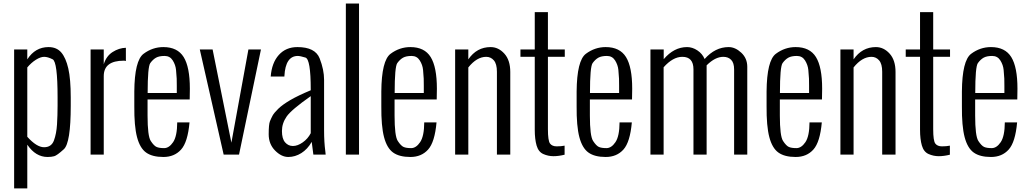

<svg xmlns="http://www.w3.org/2000/svg" viewBox="-20 -860 5723 1068"><path d="M244.6 13.2Q178.2 13.2 131.8 -55.2V188H58.6V-585H131.8V-529.8Q175.8 -598.1 250 -598.1Q294.9 -598.1 320.6 -568.4Q346.2 -538.6 359.9 -479.2Q373.5 -419.9 373.5 -318.4V-272Q373.5 -64.9 335.2 -30Q296.9 4.9 281.2 9Q265.6 13.2 244.6 13.2ZM300.3 -272.5V-318.8Q300.3 -516.1 272.9 -530Q245.6 -543.9 225.6 -543.9Q205.6 -543.9 179.7 -527.6Q153.8 -511.2 131.8 -484.9V-99.1Q184.1 -41 225.1 -41Q266.1 -41 280 -78.6Q293.9 -116.2 297.1 -167.5Q300.3 -218.8 300.3 -272.5Z M483.9 0V-585H557.1V-502.4Q570.8 -547.9 606.4 -570.6Q642.1 -593.3 680.2 -594.2V-520.5Q674.8 -522.5 668.9 -522.5Q557.1 -522.5 557.1 -436.5V0Z M888.7 -598.1Q967.3 -598.1 1001.7 -542.5Q1036.1 -486.8 1036.1 -366.7Q1036.1 -330.1 1035.2 -306.6H800.8V-217.3Q800.8 -103 818.6 -75.9Q836.4 -48.8 851.1 -42.5Q865.7 -36.1 893.1 -36.1Q920.4 -36.1 942.9 -69.1Q965.3 -102.1 965.8 -179.2H1034.2Q1024.4 -69.3 987.3 -28.1Q950.2 13.2 888.7 13.2Q827.1 13.2 792.7 -11.5Q758.3 -36.1 742.2 -97.4Q726.1 -158.7 727.1 -269.5V-351.1Q728.5 -523.4 778.6 -560.8Q828.6 -598.1 888.7 -598.1ZM801.3 -342.8H963.4Q962.9 -362.3 963.4 -382.3Q963.9 -402.3 962.9 -422.6Q961.9 -442.9 959.2 -470.9Q956.5 -499 940.9 -523.9Q925.3 -548.8 895.5 -548.8Q865.2 -548.8 847.9 -539.1Q830.6 -529.3 815.9 -509Q801.3 -488.8 801.3 -342.8Z M1224.1 0 1091.3 -585H1162.6L1267.1 -66.4L1361.8 -585H1431.6L1309.6 0Z M1636.7 -548.8Q1567.9 -548.8 1562 -437.5V-434.1H1485.8Q1491.7 -510.7 1531 -554.4Q1570.3 -598.1 1634.3 -598.1Q1733.4 -598.1 1758.1 -535.2Q1782.7 -472.2 1782.7 -416V-134.8Q1782.7 -69.3 1789.6 -18.6L1791.5 0H1723.1L1713.9 -70.8Q1690.4 -29.8 1656 -8.3Q1621.6 13.2 1583.5 13.2Q1545.4 13.2 1510 -22.7Q1474.6 -58.6 1474.6 -113.3Q1474.6 -168 1481.4 -185.1Q1488.3 -202.1 1496.3 -217Q1504.4 -231.9 1527.8 -254.9Q1551.3 -277.8 1594.7 -303.2Q1638.2 -328.6 1708.5 -357.9V-362.8Q1708.5 -530.8 1679 -539.8Q1649.4 -548.8 1636.7 -548.8ZM1708.5 -119.1V-325.2Q1600.6 -249.5 1574.5 -211.9Q1548.3 -174.3 1548.3 -131.3Q1548.3 -88.4 1565.9 -68.1Q1583.5 -47.9 1609.4 -47.9Q1635.3 -47.9 1663.8 -67.9Q1692.4 -87.9 1708.5 -119.1Z M1903.8 0V-840.3H1977.1V0Z M2262.7 -598.1Q2341.3 -598.1 2375.7 -542.5Q2410.2 -486.8 2410.2 -366.7Q2410.2 -330.1 2409.2 -306.6H2174.8V-217.3Q2174.8 -103 2192.6 -75.9Q2210.4 -48.8 2225.1 -42.5Q2239.7 -36.1 2267.1 -36.1Q2294.4 -36.1 2316.9 -69.1Q2339.4 -102.1 2339.8 -179.2H2408.2Q2398.4 -69.3 2361.3 -28.1Q2324.2 13.2 2262.7 13.2Q2201.2 13.2 2166.7 -11.5Q2132.3 -36.1 2116.2 -97.4Q2100.1 -158.7 2101.1 -269.5V-351.1Q2102.5 -523.4 2152.6 -560.8Q2202.6 -598.1 2262.7 -598.1ZM2175.3 -342.8H2337.4Q2336.9 -362.3 2337.4 -382.3Q2337.9 -402.3 2336.9 -422.6Q2335.9 -442.9 2333.3 -470.9Q2330.6 -499 2314.9 -523.9Q2299.3 -548.8 2269.5 -548.8Q2239.3 -548.8 2221.9 -539.1Q2204.6 -529.3 2189.9 -509Q2175.3 -488.8 2175.3 -342.8Z M2709 -598.1Q2752.4 -598.1 2785.4 -561.8Q2818.4 -525.4 2818.4 -459.5V0H2744.1V-460.9Q2744.1 -504.4 2727.1 -524.2Q2710 -543.9 2684.6 -543.9Q2632.3 -543.9 2585 -484.9V0H2511.7V-585H2585V-529.8Q2631.8 -598.1 2709 -598.1Z M2954.6 -138.2V-543.9H2875V-585H2954.6V-792.5H3027.8V-585H3121.6V-543.9H3027.8V-141.6Q3027.8 -77.1 3039.6 -61.5Q3051.3 -45.9 3076.7 -45.9Q3101.6 -45.9 3120.6 -49.8V0.5Q3087.9 8.8 3058.6 8.8Q3029.3 8.8 3002.2 -3.2Q2975.1 -15.1 2964.8 -50.5Q2954.6 -85.9 2954.6 -138.2Z M3349.1 -598.1Q3427.7 -598.1 3462.2 -542.5Q3496.6 -486.8 3496.6 -366.7Q3496.6 -330.1 3495.6 -306.6H3261.2V-217.3Q3261.2 -103 3279.1 -75.9Q3296.9 -48.8 3311.5 -42.5Q3326.2 -36.1 3353.5 -36.1Q3380.9 -36.1 3403.3 -69.1Q3425.8 -102.1 3426.3 -179.2H3494.6Q3484.9 -69.3 3447.8 -28.1Q3410.6 13.2 3349.1 13.2Q3287.6 13.2 3253.2 -11.5Q3218.8 -36.1 3202.6 -97.4Q3186.5 -158.7 3187.5 -269.5V-351.1Q3189 -523.4 3239 -560.8Q3289.1 -598.1 3349.1 -598.1ZM3261.7 -342.8H3423.8Q3423.3 -362.3 3423.8 -382.3Q3424.3 -402.3 3423.3 -422.6Q3422.4 -442.9 3419.7 -470.9Q3417 -499 3401.4 -523.9Q3385.7 -548.8 3356 -548.8Q3325.7 -548.8 3308.3 -539.1Q3291 -529.3 3276.4 -509Q3261.7 -488.8 3261.7 -342.8Z M3899.4 -531.7Q3958 -598.1 4033.2 -598.1Q4069.8 -598.1 4103.3 -566.9Q4136.7 -535.6 4136.7 -488.8V0H4063.5V-473.6Q4063.5 -510.3 4047.1 -527.1Q4030.8 -543.9 4003.4 -543.9Q3958 -543.9 3910.6 -496.6V0H3837.4V-474.1Q3837.4 -543.9 3775.4 -543.9Q3723.1 -543.9 3671.4 -485.8V0H3598.1V-585H3671.9V-530.8Q3729 -598.1 3801.8 -598.1Q3831.5 -598.1 3859.4 -579.6Q3887.2 -561 3899.4 -531.7Z M4405.8 -598.1Q4484.4 -598.1 4518.8 -542.5Q4553.2 -486.8 4553.2 -366.7Q4553.2 -330.1 4552.2 -306.6H4317.9V-217.3Q4317.9 -103 4335.7 -75.9Q4353.5 -48.8 4368.2 -42.5Q4382.8 -36.1 4410.2 -36.1Q4437.5 -36.1 4460 -69.1Q4482.4 -102.1 4482.9 -179.2H4551.3Q4541.5 -69.3 4504.4 -28.1Q4467.3 13.2 4405.8 13.2Q4344.2 13.2 4309.8 -11.5Q4275.4 -36.1 4259.3 -97.4Q4243.2 -158.7 4244.1 -269.5V-351.1Q4245.6 -523.4 4295.7 -560.8Q4345.7 -598.1 4405.8 -598.1ZM4318.4 -342.8H4480.5Q4480 -362.3 4480.5 -382.3Q4481 -402.3 4480 -422.6Q4479 -442.9 4476.3 -470.9Q4473.6 -499 4458 -523.9Q4442.4 -548.8 4412.6 -548.8Q4382.3 -548.8 4365 -539.1Q4347.7 -529.3 4333 -509Q4318.4 -488.8 4318.4 -342.8Z M4852.1 -598.1Q4895.5 -598.1 4928.5 -561.8Q4961.4 -525.4 4961.4 -459.5V0H4887.2V-460.9Q4887.2 -504.4 4870.1 -524.2Q4853 -543.9 4827.6 -543.9Q4775.4 -543.9 4728 -484.9V0H4654.8V-585H4728V-529.8Q4774.9 -598.1 4852.1 -598.1Z M5097.7 -138.2V-543.9H5018.1V-585H5097.7V-792.5H5170.9V-585H5264.6V-543.9H5170.9V-141.6Q5170.9 -77.1 5182.6 -61.5Q5194.3 -45.9 5219.7 -45.9Q5244.6 -45.9 5263.7 -49.8V0.5Q5231 8.8 5201.7 8.8Q5172.4 8.8 5145.3 -3.2Q5118.2 -15.1 5107.9 -50.5Q5097.7 -85.9 5097.7 -138.2Z M5492.2 -598.1Q5570.8 -598.1 5605.2 -542.5Q5639.6 -486.8 5639.6 -366.7Q5639.6 -330.1 5638.7 -306.6H5404.3V-217.3Q5404.3 -103 5422.1 -75.9Q5439.9 -48.8 5454.6 -42.5Q5469.2 -36.1 5496.6 -36.1Q5523.9 -36.1 5546.4 -69.1Q5568.8 -102.1 5569.3 -179.2H5637.7Q5627.9 -69.3 5590.8 -28.1Q5553.7 13.2 5492.2 13.2Q5430.7 13.2 5396.2 -11.5Q5361.8 -36.1 5345.7 -97.4Q5329.6 -158.7 5330.6 -269.5V-351.1Q5332 -523.4 5382.1 -560.8Q5432.1 -598.1 5492.2 -598.1ZM5404.8 -342.8H5566.9Q5566.4 -362.3 5566.9 -382.3Q5567.4 -402.3 5566.4 -422.6Q5565.4 -442.9 5562.7 -470.9Q5560.1 -499 5544.4 -523.9Q5528.8 -548.8 5499 -548.8Q5468.8 -548.8 5451.4 -539.1Q5434.1 -529.3 5419.4 -509Q5404.8 -488.8 5404.8 -342.8Z"/></svg>

Font: Oswald-Light
Style: Light
Weight: 300
Designer: vernon adams
Foundry: vernon adams
Version: Version ; ttfautohint (v0.92.18-e454-dirty) -l 8 -r 50 -G 20